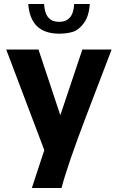

<svg xmlns="http://www.w3.org/2000/svg" viewBox="-20 -749 590 958"><path d="M428 -729Q424 -669 399 -634.5Q374 -600 344.5 -590.5Q315 -581 275 -581Q132 -581 121 -729H200Q204 -640 275 -640Q346 -640 350 -729ZM537 -502 409 -167Q316 77 287 189H139L201 0L11 -502H172L281 -174L391 -502Z"/></svg>

Font: cwTeXHei
Style: Medium
Weight: 500
Version: Version 1.17